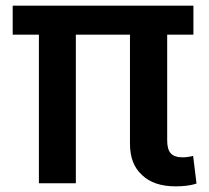

<svg xmlns="http://www.w3.org/2000/svg" viewBox="-20 -650 742 681"><path d="M441 -140V-527H249V0H118V-527H25V-630H666V-527H573V-152C573 -131 577 -115 586 -106C594 -97 608 -92 627 -92C631 -92 637 -92 644 -93C651 -94 658 -95 665 -97L677 1C662 6 649 8 639 9C629 10 617 11 604 11C552 11 512 -2 484 -29C455 -55 441 -92 441 -140Z"/></svg>

Font: Holmes&Hills Bold
Style: Bold
Weight: 500
Designer: Noopur Datye, Girish Dalvi, Yashodeep Gholap, Pallavi Karambelkar
Foundry: Ek Type
Version: ""